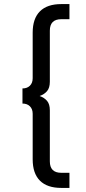

<svg xmlns="http://www.w3.org/2000/svg" viewBox="-20 -720 420 940"><path d="M280 200Q211 200 175.5 164.5Q140 129 140 60V-163Q140 -186 126.5 -199.5Q113 -213 90 -213V-287Q113 -287 126.5 -300.5Q140 -314 140 -337V-560Q140 -629 175.5 -664.5Q211 -700 280 -700H320V-626H280Q252 -626 238 -612Q224 -598 224 -570V-320Q224 -290 210.5 -274Q197 -258 174 -250Q197 -242 210.5 -226Q224 -210 224 -180V70Q224 98 238 112Q252 126 280 126H320V200Z"/></svg>

Font: Golos Text VF
Style: Regular
Weight: 400
Designer: A.Korolkova, Vitaly Kuzmin
Foundry: ParaType Ltd
Version: Version 2.003